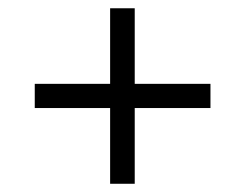

<svg xmlns="http://www.w3.org/2000/svg" viewBox="-20 -592 599 469"><path d="M309.1 -328.1H494.1V-387.2H309.1V-571.8H249V-387.2H64.9V-328.1H249V-143.1H309.1Z"/></svg>

Font: The Erased English
Style: Regular
Weight: 400
Designer: Monotype Design team + ligartures altered by 180 Amsterdam
Foundry: Monotype Imaging Inc.
Version: Version 1.030;Glyphs 3.1.2 (3151)